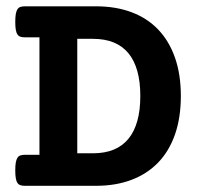

<svg xmlns="http://www.w3.org/2000/svg" viewBox="-20 -600 640 620"><path d="M107.4 -479.5H60.1Q51.8 -479.5 45.9 -481.4Q40 -483.4 36.4 -488.8Q32.7 -494.1 31 -503.9Q29.3 -513.7 29.3 -529.3Q29.3 -544.9 31 -554.7Q32.7 -564.5 36.4 -570.1Q40 -575.7 45.9 -577.6Q51.8 -579.6 60.1 -579.6H290Q354 -579.6 404.8 -560.5Q455.6 -541.5 491 -504.4Q526.4 -467.3 545.2 -413.3Q564 -359.4 564 -290Q564 -220.2 545.2 -166.3Q526.4 -112.3 491 -75.4Q455.6 -38.6 404.8 -19.3Q354 0 290 0H60.1Q51.8 0 45.9 -2Q40 -3.9 36.4 -9.3Q32.7 -14.6 31 -24.4Q29.3 -34.2 29.3 -49.8Q29.3 -65.4 31 -75.2Q32.7 -85 36.4 -90.6Q40 -96.2 45.9 -98.1Q51.8 -100.1 60.1 -100.1H107.4ZM280.3 -105Q356.4 -105 394.8 -151.9Q433.1 -198.7 433.1 -290Q433.1 -381.3 394.8 -428Q356.4 -474.6 280.3 -474.6H229.5V-105Z"/></svg>

Font: Courier Prime
Style: Bold
Weight: 700
Monospace: yes
Designer: Alan Dague-Greene
Foundry: Quote-Unquote Apps
Version: Version 1.202